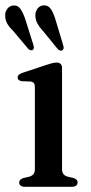

<svg xmlns="http://www.w3.org/2000/svg" viewBox="-28 -715 349 735"><path d="M209.5 -455V-68.5Q209.5 -55.5 214.8 -48.8Q220 -42 230 -39L252 -34Q260.5 -31.5 264.8 -27.2Q269 -23 269 -16Q269 -8.5 263.2 -4.2Q257.5 0 247 0H67Q57 0 51.2 -4.2Q45.5 -8.5 45.5 -16Q45.5 -22.5 49.8 -26.8Q54 -31 62 -33.5L85.5 -39Q95.5 -42.5 100.5 -48.8Q105.5 -55 105.5 -68.5V-381Q105.5 -392 101.8 -396.8Q98 -401.5 89.5 -403L55.5 -404Q47.5 -405.5 43.5 -409Q39.5 -412.5 39.5 -418Q39.5 -424.5 44.2 -428.8Q49 -433 59 -436.5L151 -467Q164.5 -471.5 173 -473.5Q181.5 -475.5 189.5 -475.5Q199 -475.5 204.2 -470Q209.5 -464.5 209.5 -455ZM70.5 -636 99.2 -545Q101.2 -539 101.6 -533.8Q102.1 -528.5 98.4 -525Q95.2 -521.5 90.1 -522.5Q85 -523.5 81 -527L23.9 -595Q9.3 -609 1 -622.5Q-7.3 -636 -8.1 -653Q-9.3 -668.5 -0.4 -680.8Q8.5 -693 23.5 -694Q41.3 -695 51.6 -679Q62 -663 70.5 -636ZM185.9 -635 213.4 -543.5Q215.5 -537 215.7 -532Q215.9 -527 211.8 -523.5Q208.6 -520 203.5 -521.2Q198.4 -522.5 194 -526L137.3 -595.5Q123.9 -610 116 -623.8Q108.1 -637.5 107.3 -654.5Q106.9 -670.5 115.8 -682.2Q124.7 -694 139.7 -694.5Q157.9 -695 168.1 -678.5Q178.2 -662 185.9 -635Z"/></svg>

Font: Fraunces Wonky
Style: Regular
Weight: 400
Version: Version 1.000;[b76b70a41]